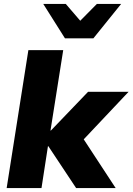

<svg xmlns="http://www.w3.org/2000/svg" viewBox="-20 -961 677 981"><path d="M14 0 125 -705H303L238 -294H240L430 -492H637L387 -227L381 -290L571 0H369L227 -214H225L192 0ZM312 -765 201 -941H316L390 -855L475 -941H599L457 -765Z"/></svg>

Font: Nunito Sans 12pt Black
Style: Italic
Weight: 900
Italic angle: -9°
Designer: Vernon Adams
Foundry: Vernon Adams
Version: Version 3.101;gftools[0.9.27]